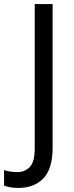

<svg xmlns="http://www.w3.org/2000/svg" viewBox="-87 -785 362 945"><path d="M3 140Q-39 140 -67 128V52Q-53 57 -36.5 59.5Q-20 62 -1 62Q35 62 59.5 37Q84 12 84 -56V-765H172V-58Q172 46 126.5 93Q81 140 3 140Z"/></svg>

Font: Noto Sans Tamil UI SemiCondensed
Style: Regular
Weight: 400
Width: 4
Designer: Jelle Bosma - Monotype Design Team
Foundry: Monotype Imaging Inc.
Version: Version 2.004; ttfautohint (v1.8.4.7-5d5b)